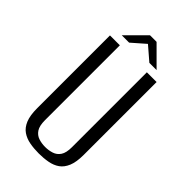

<svg xmlns="http://www.w3.org/2000/svg" viewBox="-226 -786 865 865"><g transform="rotate(45 206.5 -353.5)"><path d="M207 12Q176 12 149 7Q122 2 101.5 -12Q81 -26 69.5 -53.5Q58 -81 58 -127V-591H121V-114Q121 -78 133 -60Q145 -42 164.5 -35.5Q184 -29 207 -29Q229 -29 249 -35.5Q269 -42 281 -60Q293 -78 293 -114V-591H355V-127Q355 -81 343.5 -53.5Q332 -26 312 -12Q292 2 264.5 7Q237 12 207 12ZM95 -629 185 -719H227L317 -629H271L206 -685L142 -629Z"/></g></svg>

Font: Alumni Sans Thin
Style: Regular
Weight: 400
Version: Version 1.018